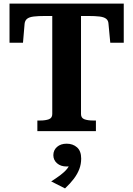

<svg xmlns="http://www.w3.org/2000/svg" viewBox="-20 -730 742 1069"><path d="M271 -95V-641H231Q192 -641 167.5 -638Q143 -635 131 -625.5Q119 -616 117 -598L108 -492H33V-710H669V-492H594L584 -598Q583 -616 571 -625.5Q559 -635 534.5 -638Q510 -641 471 -641H431V-95Q431 -73 450 -66Q469 -59 498 -59H514V0H188V-59H203Q233 -59 252 -66Q271 -73 271 -95ZM342 319 265 280Q292 263 315.5 245.5Q339 228 353.5 210Q368 192 369 174L384 191Q377 195 368.5 196Q360 197 351 197Q318 197 297.5 179Q277 161 277 134Q277 106 297.5 88Q318 70 351 70Q386 70 409 90.5Q432 111 432 153Q432 184 421.5 211.5Q411 239 391 265.5Q371 292 342 319Z"/></svg>

Font: Roboto Serif 28pt SemiBold
Style: Regular
Weight: 600
Designer: Greg Gazdowicz
Foundry: Commercial Type
Version: Version 1.008